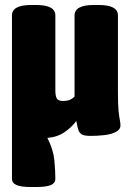

<svg xmlns="http://www.w3.org/2000/svg" viewBox="-20 -544 523 770"><path d="M104 206Q64 206 46 198Q28 190 28 174V-482Q28 -524 105 -524H125Q202 -524 202 -482V-181Q202 -159 208 -149Q214 -139 233 -139Q263 -139 279 -157V-482Q279 -524 356 -524H376Q453 -524 453 -482V-172Q453 -123 455.5 -99Q458 -75 460.5 -63.5Q463 -52 463 -41Q463 -24 444 -14.5Q425 -5 397.5 -2Q370 1 344 1Q321 1 310 -4Q299 -9 294.5 -22Q290 -35 286 -59Q269 -35 239.5 -14.5Q210 6 170 9Q194 56 198 99Q202 142 202 174Q202 190 184 198Q166 206 126 206Z"/></svg>

Font: Asap Condensed Black
Style: Regular
Weight: 900
Width: 3
Designer: Pablo Cosgaya
Foundry: Omnibus-Type
Version: Version 3.001; ttfautohint (v1.8.4.7-5d5b)